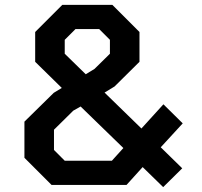

<svg xmlns="http://www.w3.org/2000/svg" viewBox="-20 -757 828 786"><path d="M648 9 564 -73 498 0H191L80 -111V-259L200 -377L233 -397L124 -504V-626L235 -737H440L551 -626V-504L449 -403L408 -378L559 -231L649 -330L728 -252L638 -154L726 -68ZM331 -453 367 -475 430 -537V-594L386 -638H289L245 -594V-537ZM245 -99H438L485 -151L310 -321L280 -304L201 -226V-143Z"/></svg>

Font: Tomorrow Medium
Style: Regular
Weight: 500
Designer: Tony de Marco, Monica Rizzolli
Foundry: Just in Type
Version: Version 2.002